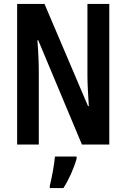

<svg xmlns="http://www.w3.org/2000/svg" viewBox="-20 -734 642 975"><path d="M535 0V-714H424V-350C424 -310 427 -259 431 -195H427L206 -714H67V0H177V-371C177 -412 175 -465 170 -530H174L396 0ZM369 72V61H259C256 101 242 174 233 209V221H302C329 179 355 122 369 72Z"/></svg>

Font: Noto Sans Myanmar ExtraCondensed SemiBold
Style: Regular
Weight: 600
Width: 2
Designer: Monotype Design Team
Foundry: Monotype Imaging Inc.
Version: Version 2.107